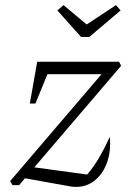

<svg xmlns="http://www.w3.org/2000/svg" viewBox="-20 -726 512 753"><path d="M29 0 20 -16 420 -484H447L455 -468L55 0ZM250 4 60 -30 98 -72 340 -39 309 -28Q337 -56 362 -96.5Q387 -137 410 -189Q411 -183 411.5 -176.5Q412 -170 412 -163Q412 -115 395 -76.5Q378 -38 348 -15.5Q318 7 278 7Q261 7 250 4ZM97 -320 126 -484H186L119 -320ZM146 -435 126 -484H447L396 -435ZM298 -581 205 -685 229 -706 320 -630 435 -706 453 -685 330 -581Z"/></svg>

Font: Piazzolla Thin ExtraLight
Style: Italic
Weight: 250
Italic angle: -11.3°
Version: Version 2.005